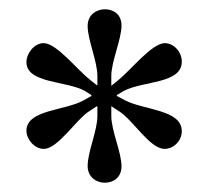

<svg xmlns="http://www.w3.org/2000/svg" viewBox="-20 -709 450 414"><path d="M220 -545C220 -577 242 -624 242 -654C242 -678 225 -689 206 -689C189 -689 169 -678 169 -653C169 -623 190 -577 190 -545V-526L189 -525L174 -537C146 -559 102 -616 74 -616C54 -616 37 -594 37 -575C37 -529 123 -535 163 -513L177 -504V-502L161 -493C121 -470 37 -473 37 -427C37 -409 54 -388 74 -388C104 -387 144 -451 172 -469L189 -480L190 -479V-459C190 -427 169 -382 169 -351C169 -327 188 -315 206 -315C225 -315 242 -327 242 -350C242 -381 220 -427 220 -459V-480L237 -469C268 -449 303 -388 335 -388C355 -388 372 -406 372 -426C372 -473 291 -471 249 -493L232 -502V-504L247 -513C289 -535 372 -528 372 -576C372 -597 355 -616 335 -616C307 -615 264 -560 236 -537L220 -524Z"/></svg>

Font: STIX Two Math
Style: Regular
Weight: 400
Designer: Ross Mills, John Hudson & Paul Hanslow, Tiro Typeworks Ltd; with portions MicroPress Inc., with additions and correction
Foundry: Tiro Typeworks Ltd
Version: Version 2.02 b142